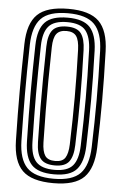

<svg xmlns="http://www.w3.org/2000/svg" viewBox="-56 -849 571 898"><g transform="rotate(5 229.0 -400.0)"><path d="M228.8 9.2Q127 9.2 83.2 -33.9Q39.5 -77 37.5 -174Q36 -241.5 35.4 -297.9Q34.8 -354.2 34.9 -406.1Q35 -458 35.6 -511.5Q36.2 -565 37.5 -626.8Q39.5 -723.8 83.4 -766.5Q127.2 -809.2 228.8 -809.2Q328.8 -809.2 372.4 -766.4Q416 -723.5 419 -626.8Q421 -560.5 422 -503.6Q423 -446.8 422.9 -393.9Q422.8 -341 421.9 -287.4Q421 -233.8 419 -174Q415.8 -77.8 372.8 -34.2Q329.8 9.2 228.8 9.2ZM228.8 -11.5Q316.2 -11.5 353.4 -50.2Q390.5 -89 393.2 -174.8Q395 -235.2 396 -289Q397 -342.8 397 -395.4Q397 -448 396.1 -504.4Q395.2 -560.8 393.2 -626Q390.5 -711.5 353.1 -750Q315.8 -788.5 228.8 -788.5Q139.5 -788.5 102.4 -749.9Q65.2 -711.2 63.2 -626.2Q61.8 -558.8 61.1 -502.4Q60.5 -446 60.6 -394.2Q60.8 -342.5 61.4 -289.2Q62 -236 63.2 -174.5Q65.2 -89.2 102.4 -50.4Q139.5 -11.5 228.8 -11.5ZM228.8 -32.2Q153.8 -32.2 122.4 -66Q91 -99.8 89.2 -175Q87.8 -242.5 87 -298.8Q86.2 -355 86.4 -406.6Q86.5 -458.2 87.1 -511.4Q87.8 -564.5 89.2 -625.8Q90.8 -701 122.5 -734.4Q154.2 -767.8 228.8 -767.8Q303.2 -767.8 334.1 -733.6Q365 -699.5 367.5 -625Q369.5 -558.2 370.4 -502Q371.2 -445.8 371.2 -394Q371.2 -342.2 370.2 -289.2Q369.2 -236.2 367.5 -175.5Q365 -102 334.5 -67.1Q304 -32.2 228.8 -32.2ZM228.8 -53.2Q289.2 -53.2 314.4 -82.6Q339.5 -112 341.5 -176.5Q343.5 -239.5 344.5 -293.5Q345.5 -347.5 345.5 -398.9Q345.5 -450.2 344.5 -504.9Q343.5 -559.5 341.5 -624Q339.5 -686.2 315.4 -716.5Q291.2 -746.8 228.8 -746.8Q166.8 -746.8 141.5 -717.6Q116.2 -688.5 115 -625Q113.5 -559 112.9 -503.2Q112.2 -447.5 112.2 -395.8Q112.2 -344 113 -290.5Q113.8 -237 115 -175.5Q116.2 -109.8 142.5 -81.5Q168.8 -53.2 228.8 -53.2ZM228.8 -74Q180.8 -74 161.4 -98.4Q142 -122.8 140.8 -176Q139 -265.8 138.4 -336.8Q137.8 -407.8 138.5 -475.9Q139.2 -544 140.8 -624.8Q142 -677.8 161.4 -701.9Q180.8 -726 228.8 -726Q277.2 -726 295.8 -700.5Q314.2 -675 315.8 -623.2Q317.8 -559.2 318.8 -505.1Q319.8 -451 319.8 -400.1Q319.8 -349.2 318.8 -295.1Q317.8 -241 315.8 -177Q314.2 -124.5 295.2 -99.2Q276.2 -74 228.8 -74ZM228.8 -94.8Q262.5 -94.8 275.5 -115.1Q288.5 -135.5 290 -177.8Q292 -242.2 292.9 -296.2Q293.8 -350.2 293.8 -401Q293.8 -451.8 292.9 -505.4Q292 -559 290 -622.5Q288.5 -667.2 274.8 -686.2Q261 -705.2 228.8 -705.2Q196 -705.2 181.8 -686.6Q167.5 -668 166.5 -624Q164.8 -536.2 164.1 -465.5Q163.5 -394.8 164.2 -326.5Q165 -258.2 166.5 -176.8Q167.5 -134.5 180.8 -114.6Q194 -94.8 228.8 -94.8Z"/></g></svg>

Font: Big Shoulders Inline Display Thin ExtraBold
Style: Regular
Weight: 800
Version: Version 2.002